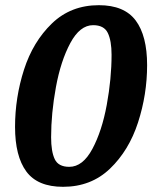

<svg xmlns="http://www.w3.org/2000/svg" viewBox="-20 -700 598 740"><path d="M547 -449Q547 -336 512 -228Q477 -120 404 -50Q331 20 223 20Q125 20 81.5 -39Q38 -98 38 -211Q38 -324 72.5 -431.5Q107 -539 180 -609.5Q253 -680 361 -680Q459 -680 503 -621Q547 -562 547 -449ZM177 -171Q177 -116 191 -86.5Q205 -57 247 -57Q299 -57 336 -126Q373 -195 391.5 -296Q410 -397 410 -489Q410 -543 395.5 -573Q381 -603 339 -603Q288 -603 251 -534Q214 -465 195.5 -364Q177 -263 177 -171Z"/></svg>

Font: Sansita Medium Italic
Style: Regular
Weight: 500
Italic angle: -11°
Designer: Pablo Cosgaya
Foundry: Omnibus-Type
Version: Version 1.006